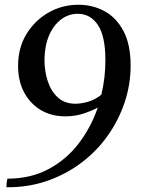

<svg xmlns="http://www.w3.org/2000/svg" viewBox="-20 -650 598 807"><path d="M391 -198Q368 -185 332 -173Q296 -161 254 -161Q196 -161 151.5 -187.5Q107 -214 81.5 -261.5Q56 -309 56 -373Q56 -449 91 -506.5Q126 -564 183.5 -597Q241 -630 310 -630Q369 -630 418.5 -603.5Q468 -577 498.5 -520.5Q529 -464 529 -374Q529 -294 503.5 -218.5Q478 -143 431.5 -78Q385 -13 320 35.5Q255 84 176 111Q97 138 7 137Q7 128 8 119Q9 110 11 101Q109 101 184.5 60.5Q260 20 311.5 -48Q363 -116 391 -198ZM423 -396Q423 -498 391.5 -545Q360 -592 307 -592Q267 -592 235 -567Q203 -542 185 -498Q167 -454 167 -397Q167 -350 181 -308Q195 -266 223.5 -240Q252 -214 297 -214Q321 -214 350.5 -222.5Q380 -231 406 -252Q423 -323 423 -396Z"/></svg>

Font: Tiro Bangla
Style: Italic
Weight: 400
Italic angle: -11°
Designer: Bangla: John Hudson & Fiona Ross, assisted by Neelakash Kshetrimayum. Latin: John Hudson with Paul Hanslow, assisted by 
Foundry: Tiro Typeworks Ltd.
Version: Version 1.60